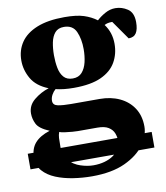

<svg xmlns="http://www.w3.org/2000/svg" viewBox="-82 -563 749 865"><g transform="rotate(-10 292.5 -131.0)"><path d="M270 232.9Q227.1 232.9 183.8 226.3Q140.6 219.7 105 205.1Q69.3 190.4 47.6 165.8Q25.9 141.1 25.9 105Q25.9 64 48.3 38.1Q70.8 12.2 116.7 -2.4Q70.8 -21.5 59.1 -45.2Q47.4 -68.8 47.4 -93.3Q47.4 -130.4 77.9 -155.3Q108.4 -180.2 145.5 -191.9Q91.3 -213.4 68.6 -252.9Q45.9 -292.5 45.9 -335.9Q45.9 -382.8 70.3 -418.7Q94.7 -454.6 144.8 -474.9Q194.8 -495.1 270.5 -495.1Q325.7 -495.1 358.9 -484.4Q392.1 -473.6 417.5 -454.6Q433.6 -469.7 456.3 -482.4Q479 -495.1 503.4 -495.1Q533.2 -495.1 559.3 -477.8Q585.4 -460.4 585.4 -417Q585.4 -384.3 574.7 -367.4Q564 -350.6 539.6 -350.6L479.5 -436.5Q467.3 -436.5 458.7 -434.6Q450.2 -432.6 443.4 -428.7Q472.7 -389.6 472.7 -337.9Q472.7 -291.5 451.4 -254.2Q430.2 -216.8 383.3 -195.3Q336.4 -173.8 258.3 -173.8Q233.9 -173.8 213.9 -176Q193.8 -178.2 175.3 -182.6Q164.6 -173.3 157.5 -160.2Q150.4 -147 150.4 -133.3Q150.4 -113.3 173.3 -108.9Q196.3 -104.5 232.4 -104.5H363.3Q414.6 -104.5 454.6 -85.7Q494.6 -66.9 517.6 -31.7Q540.5 3.4 540.5 52.7Q540.5 94.2 510.7 135.7Q481 177.2 420.9 205.1Q360.8 232.9 270 232.9ZM284.7 185.1Q312.5 185.1 335.9 178.5Q359.4 171.9 376.5 159.7Q393.6 147.5 403.1 131.1Q412.6 114.7 412.6 95.2Q412.6 77.6 406 60.5Q399.4 43.5 381.6 32.2Q363.8 21 330.6 21H241.2Q233.9 21 216.8 19.8Q199.7 18.6 182.6 16.1Q165.5 13.7 158.2 10.3Q153.3 22.9 152.6 36.9Q151.9 50.8 151.9 78.1Q151.9 118.2 173.6 141.6Q195.3 165 226.3 175Q257.3 185.1 284.7 185.1ZM260.7 -216.3Q287.6 -216.3 303 -233.6Q318.4 -251 325 -278.8Q331.5 -306.6 331.5 -337.9Q331.5 -384.8 316.4 -418.5Q301.3 -452.1 260.7 -452.1Q233.9 -452.1 219.7 -435.5Q205.6 -418.9 200.2 -392.1Q194.8 -365.2 194.8 -334Q194.8 -302.7 200 -275.9Q205.1 -249 219.5 -232.7Q233.9 -216.3 260.7 -216.3ZM1.5 153.8V82.5H568.4V153.8Z"/></g></svg>

Font: Gelasio
Style: Bold
Weight: 700
Designer: Eben Sorkin
Foundry: Eben Sorkin
Version: Version 1.008